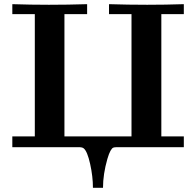

<svg xmlns="http://www.w3.org/2000/svg" viewBox="-20 -706 941 921"><path d="M39.1 0V-51.8H147V-638.2H39.1V-686Q127.9 -683.1 214.8 -683.1Q305.7 -683.1 397.9 -686V-638.2H289.1V-51.8H610.8V-638.2H502.9V-686Q593.8 -683.1 686 -683.1Q773.9 -683.1 861.8 -686V-638.2H753.9V-51.8H861.8V0H541Q528.8 0 522.9 2.4Q517.1 4.9 510 17.3Q502.9 29.8 495.1 56.2Q474.1 129.4 474.1 194.8H425.8Q425.8 140.6 412.4 80.3Q398.9 20 381.8 5.9Q375 0 358.9 0Z"/></svg>

Font: CMU Serif
Style: Bold
Weight: 700
Version: Version 0.7.0